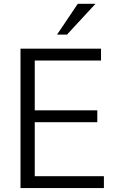

<svg xmlns="http://www.w3.org/2000/svg" viewBox="-20 -959 632 979"><path d="M321.8 -782.7 466.8 -939.5H376.5L271 -782.7ZM509.8 0V-60.5H157.2V-335.9H476.1V-396.5H157.2V-650.4H495.1V-710.9H84.5V0Z"/></svg>

Font: Ride Light
Style: Regular
Weight: 300
Version: Version 3.000